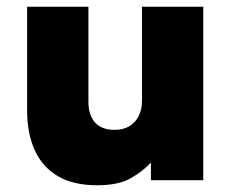

<svg xmlns="http://www.w3.org/2000/svg" viewBox="-20 -535 689 570"><path d="M268.5 15Q197.5 15 151.5 -12.2Q105.5 -39.5 83 -89.5Q60.5 -139.5 60.5 -207V-515H242.5V-232.5Q242.5 -193.5 262 -171.5Q281.5 -149.5 320.5 -149.5Q345.5 -149.5 363.8 -160.2Q382 -171 391.8 -190.5Q401.5 -210 401.5 -235.5V-515H583.5V0H428V-52.5Q405 -27 368.2 -6Q331.5 15 268.5 15Z"/></svg>

Font: Geologica Thin Cursive ExtraBold
Style: Regular
Weight: 800
Version: Version 1.010;gftools[0.9.28]